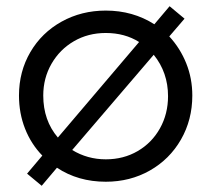

<svg xmlns="http://www.w3.org/2000/svg" viewBox="-20 -573 679 617"><path d="M67 -15 116 -73Q80 -110 60.5 -159.5Q41 -209 41 -266Q41 -343 77.5 -405.5Q114 -468 178 -503.5Q242 -539 320 -539Q407 -539 476 -495L525 -553L573 -513L524 -456Q559 -418 578.5 -369.5Q598 -321 598 -266Q598 -188 561.5 -124.5Q525 -61 461.5 -25Q398 11 320 11Q231 11 163 -34L114 24ZM520 -264Q520 -340 474 -397L212 -91Q261 -61 320 -61Q377 -61 422.5 -87.5Q468 -114 494 -160.5Q520 -207 520 -264ZM166 -131 427 -438Q381 -467 320 -467Q263 -467 217.5 -440.5Q172 -414 145.5 -368Q119 -322 119 -266Q119 -186 166 -131Z"/></svg>

Font: Lexend HM
Style: Regular
Weight: 400
Designer: Bonnie Shaver-Troup, Thomas Jockin, Octavio Pardo
Foundry: Lexend
Version: Version 1.091